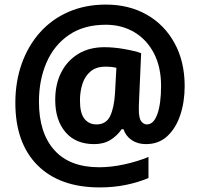

<svg xmlns="http://www.w3.org/2000/svg" viewBox="-20 -735 872 838"><path d="M786 -359Q786 -291 767 -233.5Q748 -176 710.5 -141Q673 -106 617 -106Q581 -106 555 -123.5Q529 -141 519 -171H511Q492 -143 462.5 -124.5Q433 -106 391 -106Q310 -106 265.5 -158.5Q221 -211 221 -299Q221 -368 247.5 -419.5Q274 -471 322 -500Q370 -529 436 -529Q476 -529 522 -521Q568 -513 596 -503L587 -297Q586 -285 586 -273Q586 -261 586 -257Q586 -219 596.5 -205.5Q607 -192 621 -192Q651 -192 667 -237.5Q683 -283 683 -360Q683 -443 651.5 -503Q620 -563 565.5 -595Q511 -627 442 -627Q346 -627 281 -582.5Q216 -538 183 -462Q150 -386 150 -291Q150 -155 217 -80Q284 -5 413 -5Q465 -5 522.5 -17.5Q580 -30 628 -50V42Q583 61 529.5 72Q476 83 415 83Q240 83 143.5 -14Q47 -111 47 -286Q47 -379 75 -457.5Q103 -536 155 -594Q207 -652 280 -683.5Q353 -715 442 -715Q543 -715 620.5 -671Q698 -627 742 -546.5Q786 -466 786 -359ZM329 -296Q329 -241 348.5 -216.5Q368 -192 401 -192Q443 -192 460.5 -228Q478 -264 482 -329L488 -439Q469 -444 440 -444Q400 -444 375.5 -423.5Q351 -403 340 -369.5Q329 -336 329 -296Z"/></svg>

Font: Noto Sans Gurmukhi UI SemiCondensed
Style: Bold
Weight: 700
Width: 4
Designer: Jelle Bosma - Monotype Design Team
Foundry: Monotype Imaging Inc.
Version: Version 2.004; ttfautohint (v1.8.4.7-5d5b)